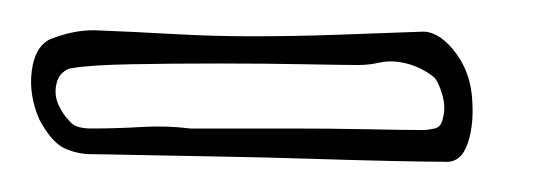

<svg xmlns="http://www.w3.org/2000/svg" viewBox="-20 5 360 127"><path d="M292 67Q294 86 289.5 99.5Q285 113 274 112Q264 112 240 111.5Q216 111 184.5 110Q153 109 122.5 108.5Q92 108 69.5 107.5Q47 107 41 107Q31 107 22.5 103Q14 99 6 84Q-1 68 1 52Q3 36 13 31Q28 25 42 25Q68 26 94.5 27.5Q121 29 146 29Q175 29 202.5 28Q230 27 258 26Q269 25 279.5 37.5Q290 50 292 67ZM273 83Q275 76 272.5 67.5Q270 59 267 56Q257 48 244 46Q237 45 230.5 46.5Q224 48 217 48Q208 48 182 47.5Q156 47 124.5 47Q93 47 66.5 47.5Q40 48 28 50Q25 50 21.5 53Q18 56 17 62Q16 69 19 75Q22 81 25 84Q28 88 32 89Q36 90 40 90Q57 90 73.5 89Q90 88 106 90Q107 90 126 90Q145 90 172 90Q199 90 223.5 90.5Q248 91 260 91Q263 91 267.5 90Q272 89 273 83Z"/></svg>

Font: Shizuru
Style: Regular
Weight: 400
Version: Version 1.000